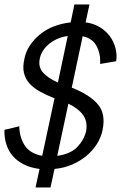

<svg xmlns="http://www.w3.org/2000/svg" viewBox="-33 -748 599 859"><path d="M144 7.8Q104 2.9 73.5 -12.5Q43 -27.8 23.4 -51Q3.9 -74.2 -5.1 -104Q-14.2 -133.8 -13.2 -167L53.2 -183.1Q54.2 -133.8 77.6 -97.4Q101.1 -61 155.8 -50.8L210.9 -308.1Q172.9 -323.2 144.5 -339.1Q116.2 -355 98.1 -375.5Q80.1 -396 74 -422.6Q67.9 -449.2 76.2 -484.9Q82 -516.1 100.1 -543.5Q118.2 -570.8 144.5 -593Q170.9 -615.2 206.1 -629.2Q241.2 -643.1 283.2 -647.9L299.8 -728H367.2L350.1 -647.9Q386.2 -643.1 413.6 -626.5Q440.9 -609.9 458.5 -585.9Q476.1 -562 483.6 -533Q491.2 -503.9 486.8 -474.1L415 -461.9Q418 -504.9 399.9 -540.5Q381.8 -576.2 336.9 -585.9L288.1 -356Q370.1 -323.2 405.5 -280.5Q440.9 -237.8 425.8 -166Q418.9 -132.8 400.4 -103.5Q381.8 -74.2 354 -51Q326.2 -27.8 290 -12Q253.9 3.9 210.9 7.8L192.9 90.8H126ZM352.1 -160.2Q359.9 -202.1 339.8 -231.7Q319.8 -261.2 272.9 -284.2L223.1 -50.8Q282.2 -59.1 312 -89.6Q341.8 -120.1 352.1 -160.2ZM145 -485.8Q137.2 -448.2 159.7 -423.1Q182.1 -397.9 226.1 -378.9L270 -586.9Q242.2 -583 220.2 -572.5Q198.2 -562 182.6 -548.1Q167 -534.2 157.5 -518.1Q147.9 -502 145 -485.8Z"/></svg>

Font: Anonymous Pro
Style: Italic
Weight: 400
Italic angle: -12°
Monospace: yes
Designer: Mark Simonson
Version: Version 1.003